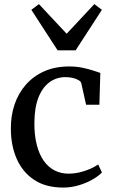

<svg xmlns="http://www.w3.org/2000/svg" viewBox="-20 -878 536 910"><path d="M279.5 11Q197 11 142 -25.5Q87 -62 59.2 -125.2Q31.5 -188.5 31.5 -268Q31 -329.5 49 -382.8Q67 -436 102.5 -476.5Q138 -517 189.5 -540Q241 -563 308 -563Q342 -563 370.5 -557Q399 -551 420.5 -544Q442 -537 455.5 -532.5L451 -381.5H388L365.5 -482.5Q364 -491 353 -497.8Q342 -504.5 325.5 -508.5Q309 -512.5 290.5 -512.5Q247.5 -512.5 214.2 -488Q181 -463.5 162.2 -415.8Q143.5 -368 143 -297Q142.5 -236 154.5 -190.5Q166.5 -145 188 -115Q209.5 -85 239.2 -70Q269 -55 304 -55Q333.5 -55 360.2 -61.8Q387 -68.5 408.8 -78.2Q430.5 -88 445.5 -98.5L463 -60.5Q447 -43.5 418.2 -27Q389.5 -10.5 353.5 0.2Q317.5 11 279.5 11ZM253 -639.5 128.5 -831.5 164.5 -858.5 296 -718 427 -858.5 463 -831.5 338.5 -639.5Z"/></svg>

Font: Merriweather 36pt
Style: Regular
Weight: 400
Designer: Eben Sorkin
Foundry: Eben Sorkin
Version: Version 2.100